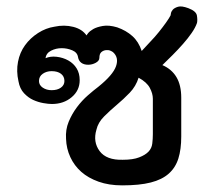

<svg xmlns="http://www.w3.org/2000/svg" viewBox="-20 -565 643 591"><path d="M586.4 -494.4Q581.3 -479.8 569.9 -463.4Q558.6 -447 543.4 -429.8Q528.3 -412.6 511.4 -395.7Q494.4 -378.8 479.8 -364.6Q508.1 -352.5 523 -327.8Q537.9 -303 537.9 -264.1V-144.9Q537.9 -105.1 529 -77Q520.2 -49 499.5 -30.6Q478.8 -12.1 444.2 -3.3Q409.6 5.6 356.1 5.6Q315.2 5.6 283.3 -5.8Q251.5 -17.2 230.1 -36.1Q208.6 -55.1 196.5 -81.3Q184.3 -107.6 183.3 -137.4Q181.3 -165.7 191.4 -190.2Q201.5 -214.6 216.9 -235.1Q232.3 -255.6 250.5 -271.5Q268.7 -287.4 282.8 -298Q327.8 -334.3 337.1 -361.1Q346.5 -387.9 327.8 -404.5Q325.3 -406.6 319.4 -409.1Q313.6 -411.6 305.6 -410.6Q297.5 -409.6 291.7 -404.3Q285.9 -399 285.9 -386.9Q285.9 -377.8 274.7 -371.7Q263.6 -365.7 251.5 -365.7Q238.4 -365.7 230.3 -371.7Q222.2 -377.8 220.2 -388.9Q218.2 -403.5 202.5 -410.1Q186.9 -416.7 169.7 -416.7Q152.5 -416.7 137.4 -409.1Q122.2 -401.5 120.2 -385.9Q134.8 -392.4 154.5 -390.2Q174.2 -387.9 190.4 -378.8Q206.6 -369.7 215.9 -354.5Q225.3 -339.4 225.3 -318.2Q225.3 -286.4 200.5 -265.7Q175.8 -244.9 139.9 -244.9Q128.8 -244.9 113.1 -247.7Q97.5 -250.5 82.3 -257.3Q67.2 -264.1 54 -278Q40.9 -291.9 36.9 -314.6Q29.8 -346 35.4 -374.7Q40.9 -403.5 57.1 -425.8Q73.2 -448 97.2 -463.4Q121.2 -478.8 147.5 -482.8Q177.8 -489.4 205.6 -482.3Q233.3 -475.3 246.5 -455.6Q245.5 -455.6 250.8 -462.4Q256.1 -469.2 266.9 -475.5Q277.8 -481.8 296.5 -485.1Q315.2 -488.4 340.9 -480.8Q368.2 -471.2 387.4 -454Q406.6 -436.9 416.2 -408.1Q427.3 -420.7 442.2 -436.1Q457.1 -451.5 469.2 -466.7Q481.3 -481.8 491.2 -495.7Q501 -509.6 505.1 -517.7Q505.1 -517.7 506.1 -523.7Q507.1 -529.8 512.1 -535.4Q517.2 -540.9 528 -544.2Q538.9 -547.5 559.6 -539.9Q583.8 -530.8 586.1 -517.2Q588.4 -503.5 586.4 -494.4ZM450.5 -261.1Q450.5 -276.8 441.2 -294.4Q431.8 -312.1 406.6 -325.8Q398.5 -299.5 379.3 -279.5Q360.1 -259.6 339.6 -242.4Q319.2 -225.3 300.5 -206.6Q281.8 -187.9 276.8 -165.7Q265.7 -128.3 286.6 -100Q307.6 -71.7 358.1 -73.2Q389.4 -73.2 408.3 -80.6Q427.3 -87.9 437.1 -98.2Q447 -108.6 448.7 -123Q450.5 -137.4 450.5 -152ZM178.3 -315.7Q178.3 -329.8 167.7 -337.9Q157.1 -346 138.9 -346Q123.2 -346 111.6 -337.9Q100 -329.8 100 -315.7Q100 -303 111.6 -295.2Q123.2 -287.4 138.9 -287.4Q156.6 -287.4 167.4 -295.2Q178.3 -303 178.3 -315.7Z"/></svg>

Font: Myanmar KatKuu
Style: Regular
Weight: 400
Designer: Khon Soe Zaw Thu
Foundry: MPUA
Version: Version 1.00 September 13, 2016, initial release